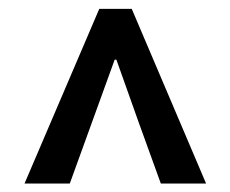

<svg xmlns="http://www.w3.org/2000/svg" viewBox="-20 -780 527 439"><path d="M207 -759.8H281.2L451.2 -360.4H347.7L297.9 -498L246.1 -643.6H242.2L139.6 -360.4H36.1Z"/></svg>

Font: Reddit Sans Chocolate SemiBold
Style: Regular
Weight: 600
Designer: Stephen Hutchings
Foundry: Reddit
Version: Version 1.011